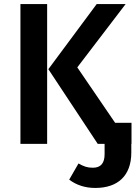

<svg xmlns="http://www.w3.org/2000/svg" viewBox="-20 -711 676 949"><path d="M213 0V-691H81V0ZM630 -104H549L362 -378L601 -691H458L219 -369L463 0H497V51C497 96 478 118 439 118C411 118 395 112 368 97L322 177C358 204 401 218 451 218C562 218 629 158 629 43V0H630Z"/></svg>

Font: Fira Sans Medium
Style: Regular
Weight: 500
Designer: Carrois Corporate & Edenspiekermann AG
Foundry: Carrois Corporate GbR & Edenspiekermann AG
Version: Version 4.203